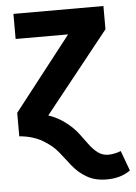

<svg xmlns="http://www.w3.org/2000/svg" viewBox="-53 -571 587 831"><g transform="rotate(-5 240.0 -155.5)"><path d="M377 219Q327 219 291 198Q255 177 231 146.5Q207 116 182.5 85Q158 54 116 29.5Q74 5 16 0V-102L265 -421H37V-530H428V-429L149 -79Q190 -65 222.5 -40Q255 -15 274.5 10.5Q294 36 311 59.5Q328 83 348 98Q368 113 393 113Q419 113 448 102L480 189Q439 219 377 219Z"/></g></svg>

Font: Fira Sans SemiBold
Style: Regular
Weight: 600
Designer: bBox Type GmbH & Carrois Corporate GbR & Edenspiekermann AG
Foundry: bBox Type GmbH & Carrois Corporate GbR & Edenspiekermann AG
Version: Version 4.301;PS 004.301;hotconv 1.0.88;makeotf.lib2.5.64775